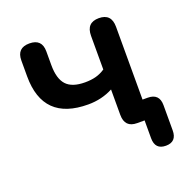

<svg xmlns="http://www.w3.org/2000/svg" viewBox="-116 -605 832 852"><g transform="rotate(-20 300.0 -179.0)"><path d="M526 138Q475 138 475 84V0H440Q382 0 382 -60V-180Q329 -152 265 -152Q52 -152 52 -362V-437Q52 -496 111 -496Q170 -496 170 -437V-372Q170 -308 197 -278.5Q224 -249 285 -249Q314 -249 336.5 -255Q359 -261 380 -275V-434Q380 -496 439 -496Q498 -496 498 -434V-90H522Q577 -90 577 -35V84Q577 138 526 138Z"/></g></svg>

Font: Chiron GoRound TC M
Style: Regular
Weight: 500
Designer: Ryoko NISHIZUKA 西塚涼子 (kana, bopomofo & ideographs); Paul D. Hunt (Latin, Greek & Cyrillic); Sandoll Communications 산돌커뮤니
Foundry: Adobe
Version: Version 1.000;hotconv 1.1.1;makeotfexe 2.6.0